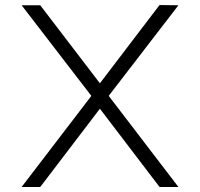

<svg xmlns="http://www.w3.org/2000/svg" viewBox="-20 -743 795 763"><path d="M412 -362 689 0H614L377 -311L140 0H66L343 -362L66 -722H140L377 -412L614 -723L689 -722Z"/></svg>

Font: SUIT Light
Style: Regular
Weight: 300
Designer: Sunn Youn; Korean Glyphs from Source Han Sans (Sandoll Communications; Soo-young Jang, Joo-yeon Kang)
Foundry: Sunn
Version: Version 1.006